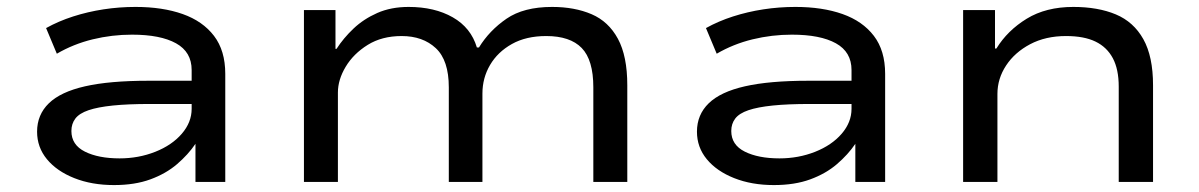

<svg xmlns="http://www.w3.org/2000/svg" viewBox="-20 -525 3459 554"><path d="M309 9Q245 9 194.5 -11Q144 -31 115.5 -65.5Q87 -100 87 -145Q87 -194 121 -227Q155 -260 225.5 -276Q296 -292 408 -292H551V-225H413Q349 -225 305.5 -220.5Q262 -216 235.5 -207Q209 -198 197.5 -183Q186 -168 186 -147Q186 -107 225 -87.5Q264 -68 325 -68Q380 -68 428 -87Q476 -106 504.5 -139Q533 -172 533 -211V-323Q533 -375 488 -400Q443 -425 361 -425Q303 -425 247.5 -411.5Q192 -398 144 -370L113 -444Q149 -464 191 -477.5Q233 -491 278.5 -498Q324 -505 371 -505Q449 -505 507 -484.5Q565 -464 597.5 -421.5Q630 -379 630 -312V0H544V-109V-110Q523 -79 491 -51.5Q459 -24 414 -7.5Q369 9 309 9Z M857 0V-496H948V-384H951Q971 -415 1000 -442.5Q1029 -470 1068.5 -487.5Q1108 -505 1159 -505Q1234 -505 1286.5 -475Q1339 -445 1356 -388H1362Q1392 -437 1441.5 -471Q1491 -505 1573 -505Q1638 -505 1687 -484Q1736 -463 1763 -413Q1790 -363 1790 -279V0H1692V-273Q1692 -352 1658.5 -386.5Q1625 -421 1556 -421Q1498 -421 1457 -398Q1416 -375 1394 -337.5Q1372 -300 1372 -255V0H1275V-273Q1275 -351 1237.5 -386Q1200 -421 1139 -421Q1082 -421 1041 -395.5Q1000 -370 977.5 -332.5Q955 -295 955 -258V0Z M2213 9Q2149 9 2098.5 -11Q2048 -31 2019.5 -65.5Q1991 -100 1991 -145Q1991 -194 2025 -227Q2059 -260 2129.5 -276Q2200 -292 2312 -292H2455V-225H2317Q2253 -225 2209.5 -220.5Q2166 -216 2139.5 -207Q2113 -198 2101.5 -183Q2090 -168 2090 -147Q2090 -107 2129 -87.5Q2168 -68 2229 -68Q2284 -68 2332 -87Q2380 -106 2408.5 -139Q2437 -172 2437 -211V-323Q2437 -375 2392 -400Q2347 -425 2265 -425Q2207 -425 2151.5 -411.5Q2096 -398 2048 -370L2017 -444Q2053 -464 2095 -477.5Q2137 -491 2182.5 -498Q2228 -505 2275 -505Q2353 -505 2411 -484.5Q2469 -464 2501.5 -421.5Q2534 -379 2534 -312V0H2448V-109V-110Q2427 -79 2395 -51.5Q2363 -24 2318 -7.5Q2273 9 2213 9Z M2759 0V-496H2851V-385H2855Q2887 -437 2942.5 -471Q2998 -505 3077 -505Q3148 -505 3199.5 -483.5Q3251 -462 3279 -412Q3307 -362 3307 -279V0H3208V-275Q3208 -325 3191 -357Q3174 -389 3141 -405Q3108 -421 3056 -421Q2997 -421 2952.5 -397.5Q2908 -374 2883 -336Q2858 -298 2858 -254V0Z"/></svg>

Font: Nunito Sans 7pt Expanded
Style: Regular
Weight: 400
Width: 7
Designer: Vernon Adams
Foundry: Vernon Adams
Version: Version 3.101;gftools[0.9.27]